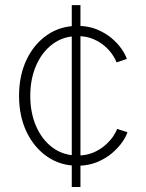

<svg xmlns="http://www.w3.org/2000/svg" viewBox="-20 -748 582 768"><path d="M267.1 0V-727.5H301.8V0ZM290 -85Q222.2 -85 169.4 -121.1Q116.7 -157.2 86.4 -220.2Q56.2 -283.2 56.2 -364.3Q56.2 -446.3 86.4 -509.5Q116.7 -572.8 169.4 -608.6Q222.2 -644.5 290 -644.5Q333 -644.5 367.4 -630.4Q401.9 -616.2 426.8 -595Q451.7 -573.7 467 -551.3Q482.4 -528.8 487.3 -512.2L446.3 -498.5Q442.4 -509.8 430.9 -527.6Q419.4 -545.4 399.9 -562.7Q380.4 -580.1 353 -591.8Q325.7 -603.5 290 -603.5Q233.4 -603.5 190.9 -572Q148.4 -540.5 124.8 -486.6Q101.1 -432.6 101.1 -364.3Q101.1 -296.4 124.8 -242.4Q148.4 -188.5 190.9 -157.2Q233.4 -126 290 -126Q325.7 -126 353.5 -137.9Q381.3 -149.9 401.1 -167.5Q420.9 -185.1 432.9 -202.9Q444.8 -220.7 448.2 -232.4L489.7 -219.2Q484.4 -201.7 468.8 -179.2Q453.1 -156.7 428 -135.3Q402.8 -113.8 367.9 -99.4Q333 -85 290 -85Z"/></svg>

Font: Inter 16pt ExtraLight
Style: Regular
Weight: 250
Version: Version 4.001;git-66647c0bb